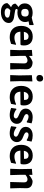

<svg xmlns="http://www.w3.org/2000/svg" viewBox="1536 -2268 928 4039"><g transform="rotate(90 1999.5 -249.0)"><path d="M253 -472Q307 -472 351 -453Q426 -468 498 -494L508 -485V-402Q481 -395 431 -387L429 -383Q444 -353 444 -316Q444 -241 389.5 -196.5Q335 -152 242 -152Q206 -152 184 -157Q169 -143 169 -131Q169 -113 199.5 -104.5Q230 -96 273 -91.5Q316 -87 359.5 -78Q403 -69 433.5 -41.5Q464 -14 464 31Q464 102 399.5 148.5Q335 195 235 195Q144 195 95 158Q46 121 46 60Q77 17 129 -15V-20Q57 -46 57 -111Q84 -144 125 -172V-177Q52 -217 52 -306Q52 -384 106 -428Q160 -472 253 -472ZM251 -390Q167 -390 167 -313Q167 -232 246 -232Q329 -232 329 -314Q329 -390 251 -390ZM154 59Q154 85 178 101Q202 117 248 117Q295 117 323.5 100.5Q352 84 352 55Q352 45 348 37.5Q344 30 334.5 25Q325 20 316.5 16Q308 12 291.5 9Q275 6 264 4.5Q253 3 232.5 0.5Q212 -2 201 -4Q154 29 154 59Z M760 10Q650 10 587.5 -54Q525 -118 525 -231Q525 -343 586 -408.5Q647 -474 751 -474Q854 -474 902.5 -409.5Q951 -345 932 -232L917 -216L647 -214Q656 -89 774 -89Q833 -89 912 -124L923 -117L903 -18Q827 10 760 10ZM748 -386Q709 -386 683.5 -360.5Q658 -335 650 -287L819 -291L821 -305Q821 -386 748 -386Z M1157 -467V-399H1164Q1219 -449 1284 -471Q1360 -471 1400 -436.5Q1440 -402 1438 -337L1435 -204L1441 0H1307L1315 -290Q1316 -325 1299.5 -344.5Q1283 -364 1252 -364Q1207 -364 1156 -321V-205L1162 0H1029L1036 -192L1031 -456Z M1630 -693Q1661 -693 1678.5 -675Q1696 -657 1696 -625Q1696 -591 1676.5 -571Q1657 -551 1624 -551Q1592 -551 1574.5 -569Q1557 -587 1557 -619Q1557 -653 1576.5 -673Q1596 -693 1630 -693ZM1560 0 1567 -192 1562 -456 1693 -467 1687 -205 1693 0Z M2022 10Q1912 10 1849.5 -54Q1787 -118 1787 -231Q1787 -343 1848 -408.5Q1909 -474 2013 -474Q2116 -474 2164.5 -409.5Q2213 -345 2194 -232L2179 -216L1909 -214Q1918 -89 2036 -89Q2095 -89 2174 -124L2185 -117L2165 -18Q2089 10 2022 10ZM2010 -386Q1971 -386 1945.5 -360.5Q1920 -335 1912 -287L2081 -291L2083 -305Q2083 -386 2010 -386Z M2447 -473Q2515 -473 2575 -450L2557 -352L2541 -347Q2481 -386 2432 -386Q2408 -386 2394 -373.5Q2380 -361 2380 -343Q2380 -323 2401 -308Q2422 -293 2452.5 -281.5Q2483 -270 2513.5 -255Q2544 -240 2565 -211Q2586 -182 2586 -142Q2586 -79 2538 -34.5Q2490 10 2400 10Q2328 10 2251 -20L2266 -124L2279 -132Q2310 -106 2348 -90.5Q2386 -75 2415 -75Q2442 -75 2457 -88.5Q2472 -102 2472 -121Q2472 -141 2450.5 -156Q2429 -171 2398.5 -183Q2368 -195 2338 -210Q2308 -225 2286.5 -254.5Q2265 -284 2265 -325Q2265 -390 2314 -431.5Q2363 -473 2447 -473Z M2831 -473Q2899 -473 2959 -450L2941 -352L2925 -347Q2865 -386 2816 -386Q2792 -386 2778 -373.5Q2764 -361 2764 -343Q2764 -323 2785 -308Q2806 -293 2836.5 -281.5Q2867 -270 2897.5 -255Q2928 -240 2949 -211Q2970 -182 2970 -142Q2970 -79 2922 -34.5Q2874 10 2784 10Q2712 10 2635 -20L2650 -124L2663 -132Q2694 -106 2732 -90.5Q2770 -75 2799 -75Q2826 -75 2841 -88.5Q2856 -102 2856 -121Q2856 -141 2834.5 -156Q2813 -171 2782.5 -183Q2752 -195 2722 -210Q2692 -225 2670.5 -254.5Q2649 -284 2649 -325Q2649 -390 2698 -431.5Q2747 -473 2831 -473Z M3262 10Q3152 10 3089.5 -54Q3027 -118 3027 -231Q3027 -343 3088 -408.5Q3149 -474 3253 -474Q3356 -474 3404.5 -409.5Q3453 -345 3434 -232L3419 -216L3149 -214Q3158 -89 3276 -89Q3335 -89 3414 -124L3425 -117L3405 -18Q3329 10 3262 10ZM3250 -386Q3211 -386 3185.5 -360.5Q3160 -335 3152 -287L3321 -291L3323 -305Q3323 -386 3250 -386Z M3659 -467V-399H3666Q3721 -449 3786 -471Q3862 -471 3902 -436.5Q3942 -402 3940 -337L3937 -204L3943 0H3809L3817 -290Q3818 -325 3801.5 -344.5Q3785 -364 3754 -364Q3709 -364 3658 -321V-205L3664 0H3531L3538 -192L3533 -456Z"/></g></svg>

Font: Alegreya Sans SC
Style: Bold
Weight: 700
Designer: Juan Pablo del Peral
Foundry: Huerta Tipografica
Version: Version 2.007